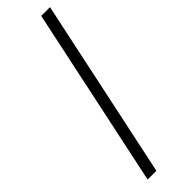

<svg xmlns="http://www.w3.org/2000/svg" viewBox="-262 -762 764 764"><g transform="rotate(-45 120.5 -380.0)"><path d="M30.3 0 191.4 -759.8H240.7L79.6 0Z"/></g></svg>

Font: Open Sans Light
Style: Italic
Weight: 300
Italic angle: -12°
Designer: Monotype Design Team
Foundry: Monotype Imaging Inc.
Version: Version 3.003; ttfautohint (v1.8.4)